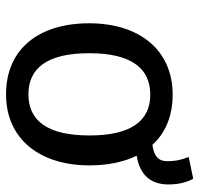

<svg xmlns="http://www.w3.org/2000/svg" viewBox="-32 -615 659 635"><g transform="rotate(90 297.5 -297.5)"><path d="M292 12C441 12 527 -101 527 -264C527 -324 516 -377 495 -420C557 -430 590 -465 590 -525C590 -561 582 -588 571 -607L499 -592C507 -572 513 -554 513 -520C513 -492 496 -477 459 -472C420 -515 364 -539 293 -539C143 -539 57 -426 57 -263C57 -96 142 12 292 12ZM156 -263C156 -401 205 -465 293 -465C380 -465 428 -401 428 -264C428 -126 380 -62 292 -62C204 -62 156 -126 156 -263Z"/></g></svg>

Font: FiraGO Unicode
Style: Regular
Weight: 400
Designer: bBox Type
Foundry: bBox Type GmbH
Version: Version 1.001;PS 001.001;hotconv 1.0.88;makeotf.lib2.5.64775